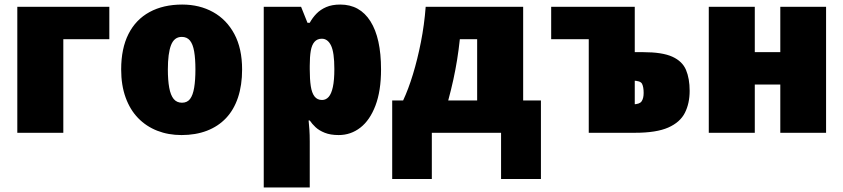

<svg xmlns="http://www.w3.org/2000/svg" viewBox="-20 -583 3703 843"><path d="M460 -553V-411H258V0H56V-553Z M1043 -278Q1043 -209 1025 -155Q1007 -101 972.5 -64.5Q938 -28 888.5 -9Q839 10 777 10Q719 10 670.5 -9Q622 -28 586.5 -64.5Q551 -101 531.5 -155Q512 -209 512 -278Q512 -370 544 -433.5Q576 -497 636.5 -530Q697 -563 780 -563Q856 -563 915.5 -530Q975 -497 1009 -433.5Q1043 -370 1043 -278ZM717 -278Q717 -231 723 -198Q729 -165 742.5 -148.5Q756 -132 779 -132Q802 -132 814.5 -148.5Q827 -165 832.5 -198Q838 -231 838 -278Q838 -325 832.5 -357Q827 -389 814 -405Q801 -421 778 -421Q745 -421 731 -385Q717 -349 717 -278Z M1474 -563Q1560 -563 1606.5 -489.5Q1653 -416 1653 -278Q1653 -184 1628.5 -119.5Q1604 -55 1562 -22.5Q1520 10 1467 10Q1431 10 1406 0Q1381 -10 1365.5 -24.5Q1350 -39 1340 -54H1335Q1337 -35 1338.5 -13Q1340 9 1340 38V240H1138V-553H1302L1330 -483H1340Q1352 -505 1369.5 -523Q1387 -541 1412.5 -552Q1438 -563 1474 -563ZM1393 -413Q1373 -413 1361 -399.5Q1349 -386 1344.5 -360Q1340 -334 1340 -294V-279Q1340 -235 1344.5 -205Q1349 -175 1361 -159.5Q1373 -144 1394 -144Q1411 -144 1423 -157.5Q1435 -171 1441.5 -201Q1448 -231 1448 -280Q1448 -353 1433.5 -383Q1419 -413 1393 -413Z M2277 -553V-142H2355V203H2180V0H1876V203H1702V-142H1750Q1773 -191 1793 -256.5Q1813 -322 1828 -398Q1843 -474 1849 -553ZM1999 -411Q1994 -364 1987 -320.5Q1980 -277 1970.5 -233.5Q1961 -190 1948 -142H2075V-411Z M2767 -553V-354H2804Q2888 -354 2932 -334Q2976 -314 2992 -276Q3008 -238 3008 -184Q3008 -129 2987 -87.5Q2966 -46 2914 -23Q2862 0 2768 0H2565V-411H2400V-553ZM2757 -229H2767V-125H2759Q2788 -125 2797 -138Q2806 -151 2806 -175Q2806 -201 2799 -215Q2792 -229 2757 -229Z M3294 -553V-354H3406V-553H3607V0H3406V-212H3294V0H3092V-553Z"/></svg>

Font: Noto Sans Display Black
Style: Regular
Weight: 900
Designer: Monotype Design Team
Foundry: Monotype Imaging Inc.
Version: Version 2.003